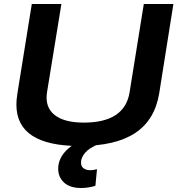

<svg xmlns="http://www.w3.org/2000/svg" viewBox="-20 -720 891 960"><path d="M378 10Q62 10 62 -197Q62 -208 63 -220.5Q64 -233 67 -253L139 -700H287L215 -258Q204 -185 252 -146Q300 -107 399 -107Q604 -107 628 -259L699 -700H847L776 -253Q754 -120 656 -55Q558 10 378 10ZM388 -20 474 0Q427 19 406 43.5Q385 68 385 93Q385 112 398 121.5Q411 131 431 131Q441 131 449 129.5Q457 128 465 126L457 209Q422 220 385 220Q330 220 300.5 193Q271 166 271 124Q271 79 302.5 42Q334 5 388 -20Z"/></svg>

Font: Georama Extended SemiBold
Style: Italic
Weight: 600
Width: 7
Italic angle: -9°
Designer: Jean-Baptiste Levee
Foundry: Production Type
Version: Version 1.000